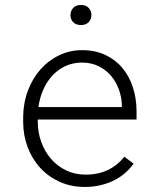

<svg xmlns="http://www.w3.org/2000/svg" viewBox="-20 -739 640 769"><path d="M319.8 9.8Q264.6 9.8 219.2 -10.7Q173.8 -31.2 141.4 -66.4Q108.9 -101.6 91.1 -148.7Q73.2 -195.8 72.8 -249V-270Q73.2 -326.7 91.6 -375.5Q109.9 -424.3 141.6 -460.4Q173.3 -496.6 216.3 -517.3Q259.3 -538.1 308.6 -538.1Q361.3 -538.1 401.9 -519Q442.4 -500 470 -467Q497.6 -434.1 512 -390.1Q526.4 -346.2 526.9 -295.9V-260.3H131.3V-249Q131.8 -207.5 145.5 -169.7Q159.2 -131.8 184.1 -103Q209 -74.2 244.1 -56.9Q279.3 -39.6 322.3 -39.6Q371.1 -39.1 410.6 -57.6Q450.2 -76.2 478 -111.3L515.1 -83.5Q500.5 -63 480.5 -45.7Q460.4 -28.3 435.8 -16.1Q411.1 -3.9 381.8 2.9Q352.5 9.8 319.8 9.8ZM308.6 -488.3Q272.9 -488.3 243.2 -474.9Q213.4 -461.4 190.9 -437.5Q168.5 -413.6 153.8 -381.1Q139.2 -348.6 133.8 -310.1H468.3V-316.4Q467.3 -349.1 456.3 -380.1Q445.3 -411.1 425 -435.1Q404.8 -459 375.5 -473.6Q346.2 -488.3 308.6 -488.3ZM262.2 -678.7Q262.2 -695.3 273.2 -707.3Q284.2 -719.2 304.2 -719.2Q323.7 -719.2 335 -707.5Q346.2 -695.8 346.2 -678.7Q346.2 -661.6 335 -650.1Q323.7 -638.7 304.2 -638.7Q284.2 -638.7 273.2 -650.1Q262.2 -661.6 262.2 -678.7Z"/></svg>

Font: Roboto Mono Light
Style: Regular
Weight: 300
Designer: Google
Version: Version 2.000985; 2015; ttfautohint (v1.3)